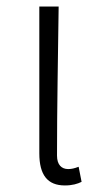

<svg xmlns="http://www.w3.org/2000/svg" viewBox="-20 -553 310 586"><path d="M178 13C201 13 217 8 229 2L220 -44C207 -39 198 -37 188 -37C168 -37 154 -50 154 -78C154 -225 157 -379 159 -533H100V-85C100 -19 125 13 178 13Z"/></svg>

Font: Genne Gothic Light
Style: Regular
Weight: 300
Designer: Ryoko NISHIZUKA (kana & ideographs); Paul D. Hunt (Latin, Greek & Cyrillic); Wenlong ZHANG (bopomofo); Sandoll Communica
Foundry: Adobe Systems Incorporated
Version: Version 1.004;PS 1.004;hotconv 16.6.51;makeotf.lib2.5.65220